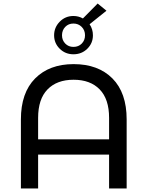

<svg xmlns="http://www.w3.org/2000/svg" viewBox="-20 -1073 840 1093"><path d="M620 -626.5C566 -680.8 492.3 -708 399 -708C307 -708 234 -680.8 180 -626.5C126 -572.2 99 -494.3 99 -393V0H197V-193H601V0H701V-393C701 -494.3 674 -572.2 620 -626.5ZM601 -280H197V-402C197 -473.3 214.8 -527.3 250.5 -564C286.2 -600.7 335.7 -619 399 -619C462.3 -619 511.8 -600.7 547.5 -564C583.2 -527.3 601 -473.3 601 -402ZM490 -935 586 -1012 536 -1053 452 -968C435.3 -977.3 417.3 -982 398 -982C367.3 -982 341.3 -971.2 320 -949.5C298.7 -927.8 288 -902 288 -872C288 -842 298.7 -816.5 320 -795.5C341.3 -774.5 367.3 -764 398 -764C429.3 -764 455.7 -774.5 477 -795.5C498.3 -816.5 509 -842 509 -872C509 -895.3 502.7 -916.3 490 -935ZM445.5 -825C433.2 -812.3 417.3 -806 398 -806C379.3 -806 363.8 -812.3 351.5 -825C339.2 -837.7 333 -853.3 333 -872C333 -891.3 339.2 -907.3 351.5 -920C363.8 -932.7 379.3 -939 398 -939C416.7 -939 432.3 -932.7 445 -920C457.7 -907.3 464 -891.3 464 -872C464 -853.3 457.8 -837.7 445.5 -825Z"/></svg>

Font: ICO Headline
Style: Regular
Weight: 500
Designer: Julieta Ulanovsky
Foundry: Julieta Ulanovsky
Version: Version 7.200